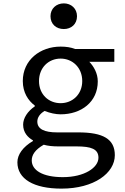

<svg xmlns="http://www.w3.org/2000/svg" viewBox="-20 -857 740 1137"><path d="M279 -761C279 -714 313 -685 358 -685C402 -685 436 -714 436 -761C436 -806 402 -837 358 -837C313 -837 279 -806 279 -761ZM83 104C83 203 180 260 344 260C537 260 660 168 660 62C660 -34 590 -73 444 -73H318C244 -73 201 -92 201 -137C201 -162 217 -184 244 -200C277 -187 310 -180 339 -180C461 -180 559 -253 559 -375C559 -423 535 -464 509 -491H657V-567H424C399 -577 371 -581 339 -581C218 -581 115 -502 115 -377C115 -309 147 -261 186 -232V-227C143 -198 117 -157 117 -119C117 -72 145 -43 175 -26V-22C116 13 83 58 83 104ZM467 -377C467 -298 409 -246 339 -246C268 -246 211 -298 211 -377C211 -457 268 -510 339 -510C409 -510 467 -457 467 -377ZM563 77C563 135 481 192 352 192C232 192 168 151 168 93C168 61 187 30 239 0C263 7 292 10 326 10H434C519 10 563 25 563 77Z"/></svg>

Font: Kawkab Mono Light
Style: Bold
Weight: 400
Monospace: yes
Designer: Abdullah Arif
Foundry: Abdullah Arif
Version: Version 1.000;PS 000.500;hotconv 1.0.88;makeotf.lib2.5.64775